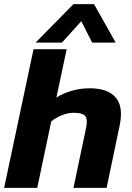

<svg xmlns="http://www.w3.org/2000/svg" viewBox="-26 -913 641 933"><path d="M147 -706 331 -893H431L536 -706H422L369 -810L275 -706ZM-6 0 137 -674H298L248 -439Q279 -459 321.5 -471.5Q364 -484 410 -484Q498 -484 536.5 -439Q575 -394 555 -301L492 0H331L392 -290Q401 -331 389 -348Q377 -365 330 -365Q304 -365 274.5 -353Q245 -341 223 -323L155 0Z"/></svg>

Font: Kanit SemiBold
Style: Italic
Weight: 600
Italic angle: -12°
Designer: Katatrad Team
Foundry: CadsonDemak
Version: Version 2.000; ttfautohint (v1.8.3)